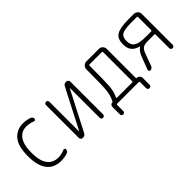

<svg xmlns="http://www.w3.org/2000/svg" viewBox="35 -1170 1930 1930"><g transform="rotate(-45 1000.0 -205.0)"><path d="M293 9.8Q193.4 9.8 140.6 -57.6Q87.9 -125 87.9 -259.8Q87.9 -402.3 142.6 -466.3Q197.3 -530.3 286.1 -530.3Q333 -530.3 377.9 -514.6Q402.3 -505.9 402.3 -480.5Q402.3 -471.7 394.5 -467.3Q386.7 -462.9 377.9 -465.8Q333 -483.4 289.1 -484.4Q216.8 -484.4 177.2 -428.2Q137.7 -372.1 137.7 -259.8Q137.7 -144.5 179.2 -89.4Q220.7 -34.2 295.9 -34.2Q338.9 -34.2 384.8 -53.7Q392.6 -57.6 400.4 -53.2Q408.2 -48.8 408.2 -40Q408.2 -13.7 383.8 -4.9Q338.9 9.8 293 9.8Z M609.4 0Q597.7 0 588.9 -8.3Q580.1 -16.6 580.1 -29.3V-496.1Q580.1 -505.9 586.9 -512.7Q593.8 -519.5 604 -519.5Q614.3 -519.5 621.1 -512.7Q627.9 -505.9 627.9 -496.1V-75.2Q627.9 -74.2 628.9 -74.2Q630.9 -74.2 630.9 -75.2L846.7 -494.1Q859.4 -520.5 889.6 -519.5Q901.4 -519.5 910.6 -510.7Q919.9 -502 919.9 -490.2V-24.4Q919.9 -14.6 913.1 -7.3Q906.2 0 895 0Q883.8 0 877.4 -6.8Q871.1 -13.7 871.1 -24.4V-445.3Q871.1 -446.3 870.1 -446.3Q868.2 -446.3 868.2 -445.3L652.3 -26.4Q639.6 0 609.4 0Z M1130.9 -50.8Q1129.9 -48.8 1131.3 -46.4Q1132.8 -43.9 1135.7 -43.9H1352.5Q1361.3 -43.9 1362.3 -51.8V-467.8Q1362.3 -475.6 1352.5 -475.6H1177.7Q1169.9 -475.6 1169.9 -468.8Q1169.9 -240.2 1163.6 -171.9Q1157.2 -103.5 1130.9 -50.8ZM1039.1 95.7V-11.7Q1039.1 -24.4 1048.3 -34.2Q1057.6 -43.9 1071.3 -43.9Q1076.2 -43.9 1077.1 -46.9Q1106.4 -102.5 1113.8 -171.4Q1121.1 -240.2 1121.1 -463.9Q1121.1 -487.3 1138.2 -503.4Q1155.3 -519.5 1177.7 -519.5H1355.5Q1378.9 -519.5 1395 -502.9Q1411.1 -486.3 1411.1 -462.9V-49.8Q1411.1 -43.9 1418 -43.9Q1435.5 -43.9 1448.2 -31.2Q1460.9 -18.6 1460.9 -1V94.7Q1460.9 105.5 1453.6 112.8Q1446.3 120.1 1436 120.1Q1425.8 120.1 1418.9 113.3Q1412.1 106.4 1412.1 94.7V8.8Q1412.1 0 1403.3 0H1095.7Q1086.9 0 1086.9 8.8V95.7Q1086.9 105.5 1080.1 112.8Q1073.2 120.1 1063 120.1Q1052.7 120.1 1045.9 113.3Q1039.1 106.4 1039.1 95.7Z M1607.4 -378.9Q1607.4 -320.3 1645 -295.9Q1682.6 -271.5 1778.3 -271.5H1850.6Q1859.4 -271.5 1860.4 -280.3V-467.8Q1860.4 -476.6 1850.6 -476.6H1778.3Q1676.8 -476.6 1642.1 -456.5Q1607.4 -436.5 1607.4 -378.9ZM1569.3 0Q1560.5 0 1555.2 -7.3Q1549.8 -14.6 1552.7 -24.4L1602.5 -156.2Q1627 -220.7 1665 -242.2Q1666 -242.2 1666 -243.2Q1666 -245.1 1665 -245.1Q1613.3 -257.8 1585.9 -289.6Q1558.6 -321.3 1558.6 -378.9Q1558.6 -461.9 1608.4 -490.7Q1658.2 -519.5 1777.3 -519.5H1851.6Q1875 -519.5 1892.1 -502.9Q1909.2 -486.3 1909.2 -462.9V-24.4Q1909.2 -14.6 1902.3 -7.3Q1895.5 0 1884.8 0Q1874 0 1867.2 -6.8Q1860.4 -13.7 1860.4 -24.4V-219.7Q1860.4 -227.5 1850.6 -227.5H1752Q1710.9 -227.5 1689 -211.9Q1667 -196.3 1652.3 -155.3L1604.5 -24.4Q1600.6 -14.6 1590.3 -7.3Q1580.1 0 1569.3 0Z"/></g></svg>

Font: Rounded Mgen+ 2m light
Style: Regular
Weight: 200
Designer: [Source Han Sans]
Ryoko NISHIZUKA  (kana & ideographs); Paul D. Hunt (Latin, Greek & Cyrillic); Wenlong ZHANG  (bopomofo
Version: Version 1.059.20150602